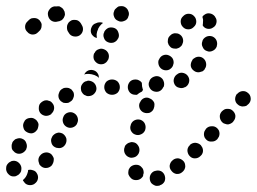

<svg xmlns="http://www.w3.org/2000/svg" viewBox="-38 -586 840 628"><path d="M500 8Q504 -1 501 -11Q498 -21 489 -26Q480 -30 470 -27H469Q459 -24 454 -14Q450 -5 453 5Q454 9 457 13Q461 17 465 19Q470 22 474 22Q479 22 484 21L485 20Q495 17 500 8ZM52 -20Q54 -25 54 -30Q62 -32 70 -29Q78 -27 82 -20Q88 -11 86 -1Q84 9 75 15L74 16Q65 21 55 19Q45 17 40 8Q39 7 38 6Q37 4 37 3Q40 0 43 -3Q49 -10 52 -20ZM404 3Q394 2 388 -6Q387 -7 387 -7Q384 -11 382 -16Q381 -21 382 -26Q382 -31 385 -35Q387 -39 391 -42Q400 -48 410 -47Q420 -46 426 -38Q427 -37 427 -37Q430 -34 431 -29Q432 -25 432 -20Q430 -15 430 -10Q428 -8 427 -6Q425 -4 423 -2Q415 4 404 3ZM23 -54Q15 -61 5 -60Q0 -60 -4 -57Q-9 -55 -12 -51Q-15 -48 -17 -43Q-18 -38 -18 -33V-32Q-17 -22 -9 -15Q-2 -8 9 -9Q14 -9 18 -12Q23 -14 26 -18Q29 -21 31 -26Q32 -31 32 -36V-37Q31 -47 23 -54ZM565 -31Q567 -35 568 -40Q568 -45 567 -50Q566 -54 563 -58Q556 -66 546 -68Q536 -69 528 -63L527 -62Q519 -56 517 -45Q516 -35 523 -27Q529 -19 539 -17Q550 -16 558 -23Q562 -26 565 -31ZM88 -67Q87 -63 88 -58Q89 -53 91 -48Q94 -44 98 -41Q106 -35 117 -37Q127 -39 133 -47V-48Q136 -52 137 -57Q138 -62 138 -67Q137 -72 134 -76Q132 -80 128 -83Q119 -89 109 -87Q99 -85 93 -77L92 -76Q89 -72 88 -67ZM624 -84Q626 -88 626 -93Q626 -98 624 -103Q622 -107 619 -111Q612 -118 601 -119Q591 -119 583 -112V-111Q579 -108 577 -103Q575 -99 575 -94Q575 -89 577 -84Q579 -79 582 -76Q589 -68 599 -68Q610 -68 617 -75L618 -76Q622 -79 624 -84ZM373 -80Q379 -72 390 -70Q395 -70 399 -71Q404 -72 408 -75Q412 -78 415 -83Q417 -87 418 -92V-93Q419 -103 413 -111Q407 -120 396 -121Q391 -122 387 -120Q382 -119 378 -116Q374 -113 371 -109Q369 -104 368 -99V-98Q367 -88 373 -80ZM48 -118Q45 -128 35 -132Q31 -134 26 -134Q21 -134 16 -132Q11 -131 8 -127Q4 -124 2 -119V-118Q0 -114 0 -109Q0 -104 1 -99Q3 -94 7 -91Q10 -87 15 -85Q24 -81 34 -85Q43 -89 48 -98V-99Q52 -108 48 -118ZM130 -120Q132 -110 141 -105Q146 -102 151 -102Q155 -101 160 -102Q165 -103 169 -106Q173 -109 176 -114Q181 -123 179 -133Q176 -143 167 -149Q163 -151 158 -152Q153 -153 148 -151Q144 -150 140 -147Q136 -144 133 -140V-139Q127 -130 130 -120ZM678 -139Q680 -144 680 -149Q680 -154 678 -159Q676 -163 672 -167Q664 -174 654 -173Q644 -173 637 -166L636 -165Q633 -161 631 -157Q629 -152 629 -147Q629 -142 631 -137Q633 -133 637 -129Q644 -122 655 -123Q665 -123 672 -130L673 -131Q676 -135 678 -139ZM390 -159Q395 -149 404 -146Q414 -142 424 -147Q433 -151 437 -161V-162Q440 -171 436 -181Q432 -190 422 -194Q412 -197 403 -193Q394 -189 390 -179V-178Q386 -168 390 -159ZM87 -171Q88 -175 88 -180Q87 -185 84 -189Q81 -194 77 -196Q69 -202 59 -200Q48 -199 42 -190V-189Q39 -185 38 -180Q37 -176 38 -171Q39 -166 41 -162Q44 -157 48 -155Q57 -149 67 -150Q77 -152 83 -161L84 -162Q86 -166 87 -171ZM168 -186Q171 -176 180 -171Q189 -166 199 -169Q209 -172 214 -181V-182Q219 -191 216 -201Q213 -211 204 -216Q195 -221 185 -218Q175 -215 170 -206V-205Q165 -196 168 -186ZM732 -207Q731 -217 723 -224Q720 -227 715 -229Q710 -230 705 -230Q700 -230 696 -228Q691 -225 688 -222L687 -221Q680 -213 681 -203Q682 -193 689 -186Q693 -182 698 -181Q703 -179 708 -179Q713 -180 717 -182Q721 -184 725 -188V-189Q732 -196 732 -207ZM139 -231Q140 -241 133 -249Q130 -253 126 -255Q121 -257 116 -258Q111 -258 107 -257Q102 -255 98 -252L97 -251Q89 -245 89 -234Q88 -224 94 -216Q101 -208 112 -207Q122 -207 130 -213V-214Q138 -221 139 -231ZM419 -231Q423 -222 432 -218Q437 -216 442 -216Q447 -216 451 -217Q456 -219 460 -223Q463 -226 465 -231V-232Q467 -236 467 -241Q468 -246 466 -251Q464 -255 460 -259Q457 -262 452 -264Q443 -269 433 -265Q424 -261 420 -251L419 -250Q415 -241 419 -231ZM782 -265Q781 -276 773 -282Q765 -289 755 -288Q745 -287 738 -279H737Q731 -271 731 -261Q732 -250 740 -244Q744 -240 749 -239Q754 -237 758 -238Q763 -238 768 -240Q772 -243 775 -246L776 -247Q783 -255 782 -265ZM202 -266Q206 -275 202 -285Q199 -289 196 -293Q192 -296 187 -298Q183 -299 178 -299Q173 -299 168 -297L167 -296Q158 -292 155 -282Q151 -273 155 -263Q157 -259 161 -255Q165 -252 169 -250Q174 -249 179 -249Q184 -249 189 -251V-252Q199 -256 202 -266ZM273 -283Q279 -291 277 -301Q275 -311 267 -317Q258 -323 248 -322L247 -321Q237 -320 231 -311Q225 -303 227 -293Q227 -288 230 -284Q233 -279 237 -276Q241 -274 246 -272Q250 -271 255 -272H256Q267 -274 273 -283ZM347 -283Q354 -291 354 -301Q354 -311 347 -319Q339 -326 329 -326H328Q318 -326 310 -319Q303 -311 303 -301Q303 -291 310 -283Q318 -276 328 -276H329Q339 -276 347 -283ZM406 -276H405Q394 -276 387 -283Q380 -291 380 -301Q380 -311 387 -319Q394 -326 405 -326H406Q412 -326 417 -323Q423 -320 426 -315Q426 -314 426 -313Q426 -303 429 -294Q429 -293 430 -293Q429 -291 428 -289Q427 -288 426 -286Q425 -286 425 -286Q417 -282 410 -276Q409 -276 408 -276Q407 -276 406 -276ZM450 -302Q454 -292 463 -288Q473 -284 482 -287Q492 -291 496 -301H497Q501 -311 497 -321Q494 -330 484 -335Q475 -339 465 -335Q455 -331 451 -322V-321Q446 -312 450 -302ZM580 -316Q583 -326 578 -335Q573 -344 563 -347Q553 -350 544 -345L543 -344Q534 -339 531 -329Q528 -320 533 -310Q538 -301 548 -299Q558 -296 567 -301H568Q577 -306 580 -316ZM243 -344H244Q253 -345 262 -343Q272 -341 280 -336Q283 -334 285 -331Q286 -339 282 -345Q278 -352 271 -355Q262 -359 252 -356Q242 -352 238 -343L237 -342Q240 -343 243 -344ZM636 -380Q634 -390 626 -396Q622 -399 617 -400Q612 -401 607 -400Q602 -399 598 -396Q594 -394 591 -390V-389Q585 -380 586 -370Q588 -360 597 -354Q601 -351 606 -350Q611 -349 615 -350Q620 -351 625 -353Q629 -356 632 -360V-361Q638 -369 636 -380ZM482 -371Q486 -362 495 -358Q500 -356 505 -356Q510 -356 515 -358Q519 -360 523 -364Q526 -367 528 -372V-373Q530 -377 530 -382Q530 -387 528 -392Q526 -397 522 -400Q519 -403 514 -405Q505 -409 495 -405Q486 -401 482 -391L481 -390Q478 -381 482 -371ZM269 -392Q273 -383 282 -378Q291 -374 301 -377Q311 -381 315 -390L316 -391Q320 -401 317 -410Q313 -420 304 -424Q294 -429 285 -425Q275 -422 271 -412H270Q266 -402 269 -392ZM670 -454Q666 -463 656 -467Q646 -470 637 -466Q627 -461 624 -452V-451Q620 -441 625 -432Q629 -422 639 -419Q648 -415 658 -420Q667 -424 671 -434V-435Q674 -445 670 -454ZM511 -453Q510 -448 512 -444Q513 -439 517 -435Q520 -431 524 -429Q529 -427 534 -427Q539 -426 543 -428Q548 -429 552 -433Q556 -436 558 -440V-441Q563 -450 560 -460Q557 -470 547 -475Q543 -477 538 -477Q533 -478 528 -476Q524 -475 520 -471Q516 -468 514 -464L513 -463Q511 -458 511 -453ZM302 -462Q305 -452 315 -448Q324 -444 334 -447Q344 -451 348 -460L349 -461Q353 -470 349 -480Q346 -490 337 -494Q327 -498 317 -495Q308 -491 303 -482V-481Q298 -472 302 -462ZM293 -506Q296 -509 299 -511Q295 -513 290 -513Q285 -513 281 -512Q279 -511 276 -510Q266 -507 262 -498Q257 -488 260 -478Q262 -472 267 -468Q272 -463 279 -462Q278 -468 278 -474Q279 -483 283 -491V-492Q287 -500 293 -506ZM203 -467Q214 -465 222 -470Q231 -476 233 -486Q235 -496 229 -505Q229 -506 228 -507Q226 -511 222 -515Q219 -518 214 -520Q209 -521 204 -521Q199 -521 195 -519Q190 -516 187 -513Q184 -509 182 -504Q181 -500 181 -495Q181 -490 183 -485Q185 -481 188 -477Q193 -469 203 -467ZM96 -492Q98 -496 98 -501Q99 -506 97 -511Q95 -515 92 -519Q88 -523 84 -525Q79 -527 75 -527Q70 -527 65 -526Q60 -524 57 -521Q54 -518 52 -516Q44 -509 44 -498Q44 -488 52 -481Q55 -477 60 -475Q64 -473 69 -473Q74 -473 79 -475Q83 -477 87 -481Q88 -482 90 -484Q94 -487 96 -492ZM553 -516Q553 -505 560 -498Q567 -490 578 -490Q588 -490 595 -497L596 -498Q604 -505 604 -515Q604 -526 597 -533Q590 -541 579 -541Q569 -541 562 -534L561 -533Q553 -526 553 -516ZM649 -542Q659 -540 665 -532Q666 -531 666 -530Q672 -522 670 -512Q668 -501 659 -496Q655 -493 650 -492Q645 -491 640 -492Q635 -493 631 -496Q627 -499 625 -503Q626 -509 626 -515Q627 -523 624 -531Q625 -533 627 -535Q629 -537 631 -538Q639 -544 649 -542ZM148 -515Q138 -513 129 -519Q121 -525 119 -536Q117 -546 123 -554Q129 -563 139 -565Q143 -565 147 -565Q152 -566 157 -565Q161 -563 165 -560Q169 -557 171 -552Q174 -548 174 -543Q175 -539 174 -536Q173 -532 171 -529Q171 -529 171 -528Q168 -525 166 -522Q163 -519 159 -518Q156 -516 152 -516Q150 -516 148 -515ZM335 -532Q338 -522 348 -518Q357 -513 367 -517Q377 -520 381 -529V-530Q386 -540 382 -549Q379 -559 369 -564Q365 -566 360 -566Q355 -566 350 -565Q346 -563 342 -559Q338 -556 336 -552V-551Q331 -541 335 -532Z"/></svg>

Font: FRB American Cursive Dotted Black
Style: Bold Italic
Weight: 900
Italic angle: -25°
Version: Version 2.0;Modular Font Editor K font №1